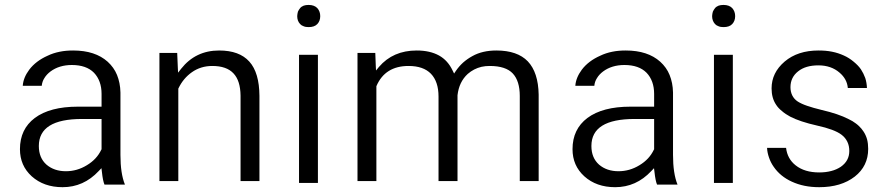

<svg xmlns="http://www.w3.org/2000/svg" viewBox="-20 -764 3669 794"><path d="M496.7 -0.5C484.1 -31.2 478.1 -72.5 478.1 -123.4V-381.4C477.6 -408.6 472.5 -432.7 464 -453.9C455.4 -475.1 442.3 -493.2 425.2 -508.8C390.9 -539.5 343.6 -555.2 282.6 -555.2C263 -555.2 244.8 -553.7 227.2 -550.1C209.6 -546.6 192.4 -541.1 176.8 -533.5C145.1 -519.4 119.4 -500.3 100.8 -475.6C84.6 -453.9 75.6 -431.7 74.1 -409.1H152.6C153.7 -420.7 157.2 -431.2 163.7 -441.3C169.8 -451.4 178.3 -460.5 188.9 -468.5C212.6 -486.1 242.3 -495.2 277.1 -495.2C316.9 -495.2 347.6 -484.6 368.8 -463C389.4 -441.3 400 -412.1 400 -375.8V-331V-322.9H392.4H301.8C225.2 -322.9 165.7 -307.3 123.9 -276.1C83.1 -245.3 62.5 -202.5 62.5 -147.1C62.5 -101.8 78.6 -64.5 111.3 -34.8C144.6 -5 186.9 10.1 238.8 10.1C296.7 10.1 346.6 -12.1 388.4 -56.9L399.5 -68.5L401.5 -52.4C404 -28.7 407.6 -11.1 412.1 -0.5ZM172.3 -83.1C151.1 -101.8 140.6 -127.5 140.6 -160.2C140.6 -234.8 200 -272 319.4 -272H392.4H400V-264V-148.1V-146.6L399 -145.1C386.4 -118.4 366.8 -97.2 339 -80.6C311.8 -64 283.1 -55.9 252.4 -55.9C220.2 -55.9 193.5 -65 172.3 -83.1Z M639.3 -545.1V-15.1H717.4V-396V-397.5L718.4 -399.5C731.5 -426.7 750.1 -448.9 773.8 -465.5C798 -482.6 826.2 -491.2 857.9 -491.2C897.2 -491.2 926.4 -481.1 945.6 -460.5C964.7 -440.3 974.3 -409.6 974.8 -368.3V-15.1H1052.9V-367.8C1052.4 -431.2 1038.8 -478.6 1011.1 -509.3C983.4 -540.1 942.1 -555.2 886.1 -555.2C821.2 -555.2 768.8 -530 729 -479.6L716.4 -463.5L715.4 -483.6L712.8 -545.1Z M1294.7 -537.5H1216.6V-7.6H1294.7ZM1212.1 -679.1C1214.1 -673.6 1217.1 -669 1221.2 -664.5C1224.7 -660.5 1229.7 -657.4 1235.8 -655.4C1241.3 -652.9 1248.4 -651.9 1256.4 -651.9C1272 -651.9 1284.1 -655.9 1292.2 -664.5C1300.3 -673 1304.3 -684.1 1304.3 -697.2C1304.3 -710.3 1300.3 -721.4 1292.2 -730.5C1284.1 -739 1272 -743.6 1256.4 -743.6C1248.4 -743.6 1241.3 -742.6 1235.8 -740.6C1229.7 -738 1224.7 -735 1221.2 -730.5C1219.1 -728 1217.6 -725.9 1216.1 -723.4C1214.6 -720.9 1213.1 -718.4 1212.1 -715.9C1211.1 -712.8 1210.6 -709.8 1210.1 -706.8C1209.6 -703.8 1209.1 -700.8 1209.1 -697.2C1209.1 -690.7 1210.1 -684.6 1212.1 -679.1Z M1458.4 -545.1V-15.1H1536.5V-405.5V-407.1L1537 -408.6C1560.7 -463.5 1605 -491.2 1669.5 -491.2C1710.3 -491.2 1741.1 -480.6 1762.2 -458.9C1782.9 -437.3 1793.5 -406 1793.5 -364.7V-15.1H1872V-369.3V-369.8V-370.3C1874.1 -388.4 1878.6 -405 1885.6 -419.6C1892.7 -434.3 1902.3 -447.4 1914.4 -458.4C1922.4 -465.5 1931.5 -471.5 1941.1 -476.6C1950.6 -481.6 1960.7 -485.1 1971.3 -487.7C1981.9 -490.2 1993.5 -491.2 2005.5 -491.2C2049.9 -491.2 2081.6 -480.6 2100.8 -459.9C2119.9 -439.3 2129.5 -408.1 2129.5 -367.3V-15.1H2207.6V-372.8C2206.5 -434.3 2191.4 -480.1 2162.7 -510.3C2134 -540.1 2090.7 -555.2 2032.7 -555.2C1994.5 -555.2 1961.2 -547.6 1933.5 -532C1919.4 -524.4 1906.8 -515.4 1895.2 -505.3C1883.6 -494.7 1873.6 -483.1 1865 -470.5L1857.9 -459.9L1851.9 -472C1838.8 -499.7 1820.2 -520.9 1795.5 -534.5C1770.8 -548.1 1740.1 -555.2 1703.3 -555.2C1637.8 -555.2 1585.9 -532.5 1547.1 -487.2L1535 -472.5L1534 -491.7L1532 -545.1Z M2781.9 -0.5C2769.3 -31.2 2763.2 -72.5 2763.2 -123.4V-381.4C2762.7 -408.6 2757.7 -432.7 2749.1 -453.9C2740.6 -475.1 2727.5 -493.2 2710.3 -508.8C2676.1 -539.5 2628.7 -555.2 2567.8 -555.2C2548.1 -555.2 2530 -553.7 2512.3 -550.1C2494.7 -546.6 2477.6 -541.1 2462 -533.5C2430.2 -519.4 2404.5 -500.3 2385.9 -475.6C2369.8 -453.9 2360.7 -431.7 2359.2 -409.1H2437.8C2438.8 -420.7 2442.3 -431.2 2448.9 -441.3C2454.9 -451.4 2463.5 -460.5 2474.1 -468.5C2497.7 -486.1 2527.5 -495.2 2562.2 -495.2C2602 -495.2 2632.7 -484.6 2653.9 -463C2674.6 -441.3 2685.1 -412.1 2685.1 -375.8V-331V-322.9H2677.6H2586.9C2510.3 -322.9 2450.9 -307.3 2409.1 -276.1C2368.3 -245.3 2347.6 -202.5 2347.6 -147.1C2347.6 -101.8 2363.7 -64.5 2396.5 -34.8C2429.7 -5 2472 10.1 2523.9 10.1C2581.9 10.1 2631.7 -12.1 2673.6 -56.9L2684.6 -68.5L2686.6 -52.4C2689.2 -28.7 2692.7 -11.1 2697.2 -0.5ZM2457.4 -83.1C2436.3 -101.8 2425.7 -127.5 2425.7 -160.2C2425.7 -234.8 2485.1 -272 2604.5 -272H2677.6H2685.1V-264V-148.1V-146.6L2684.1 -145.1C2671.5 -118.4 2651.9 -97.2 2624.2 -80.6C2597 -64 2568.3 -55.9 2537.5 -55.9C2505.3 -55.9 2478.6 -65 2457.4 -83.1Z M3010.6 -537.5H2932.5V-7.6H3010.6ZM2928 -679.1C2930 -673.6 2933 -669 2937 -664.5C2940.6 -660.5 2945.6 -657.4 2951.6 -655.4C2957.2 -652.9 2964.2 -651.9 2972.3 -651.9C2987.9 -651.9 3000 -655.9 3008.1 -664.5C3016.1 -673 3020.2 -684.1 3020.2 -697.2C3020.2 -710.3 3016.1 -721.4 3008.1 -730.5C3000 -739 2987.9 -743.6 2972.3 -743.6C2964.2 -743.6 2957.2 -742.6 2951.6 -740.6C2945.6 -738 2940.6 -735 2937 -730.5C2935 -728 2933.5 -725.9 2932 -723.4C2930.5 -720.9 2929 -718.4 2928 -715.9C2927 -712.8 2926.4 -709.8 2925.9 -706.8C2925.4 -703.8 2924.9 -700.8 2924.9 -697.2C2924.9 -690.7 2925.9 -684.6 2928 -679.1Z M3456.9 -74.1C3445.3 -66.5 3432.2 -60.5 3417.6 -56.9C3402.5 -52.9 3385.9 -50.9 3367.8 -50.9C3328 -50.9 3295.2 -60.5 3270.5 -80.1C3247.4 -98.2 3234.3 -122.4 3230.7 -152.6H3152.1C3152.6 -139 3155.7 -125.4 3160.2 -112.3C3164.7 -99.2 3170.8 -86.6 3179.3 -74.6C3197.5 -47.9 3222.7 -27.2 3254.9 -12.6C3287.7 2.5 3324.9 10.1 3367.8 10.1C3428.2 10.1 3477.1 -4.5 3514.9 -33.8C3551.6 -62.5 3570.3 -100.8 3570.3 -148.1C3570.3 -162.7 3568.8 -175.8 3565.7 -187.9C3562.2 -200 3557.2 -211.1 3550.6 -220.7C3548.1 -224.2 3545.1 -228.2 3542.1 -232.2C3538.5 -235.8 3535 -239.8 3531.5 -243.3C3528 -246.9 3523.9 -249.9 3519.4 -253.4C3514.9 -256.4 3510.3 -259.4 3505.3 -263C3500.3 -266 3494.7 -269 3489.2 -271.5C3461 -286.1 3423.7 -298.7 3377.8 -309.3C3354.2 -314.9 3334 -320.9 3317.9 -326.4C3301.3 -332 3288.7 -338 3279.1 -344.1C3269 -350.6 3261.5 -359.2 3256.4 -369.3C3251.4 -379.3 3248.9 -390.9 3248.9 -403.5C3248.9 -430.2 3259.4 -452.4 3280.6 -469C3301.3 -485.6 3329 -493.7 3364.7 -493.7C3399.5 -493.7 3428.7 -483.6 3451.4 -464C3472.5 -446.3 3484.1 -424.7 3486.1 -400H3565.2C3564.7 -414.6 3562.2 -428.7 3558.2 -441.3C3553.7 -453.9 3547.6 -466 3540.1 -477.6C3532 -489.2 3521.9 -499.2 3510.3 -508.8C3497.7 -519.4 3484.1 -528 3469.5 -534.5C3454.9 -541.1 3438.8 -546.6 3421.2 -550.1C3403.5 -553.7 3384.9 -555.2 3364.7 -555.2C3307.8 -555.2 3261 -540.1 3224.7 -509.3C3188.9 -478.6 3170.8 -441.8 3170.8 -398.5C3170.8 -372.3 3176.8 -349.6 3189.4 -331C3195.5 -321.4 3203.5 -312.8 3213.6 -304.8C3223.2 -296.2 3234.8 -288.7 3247.9 -281.6C3275.1 -267.5 3311.8 -255.4 3358.7 -244.8C3406.5 -234.3 3440.8 -221.7 3460.5 -206.5C3471 -198.5 3478.6 -188.9 3484.1 -177.8C3489.7 -166.2 3492.2 -153.7 3492.2 -139.5C3492.2 -112.3 3480.6 -90.7 3456.9 -74.1Z"/></svg>

Font: Vazir FD Light
Style: Regular
Weight: 300
Foundry: DejaVu fonts team - Redesigned by Saber Rastikerdar
Version: Version 21.10;October 20, 2019;FontCreator 12.0.0.2547 64-bi